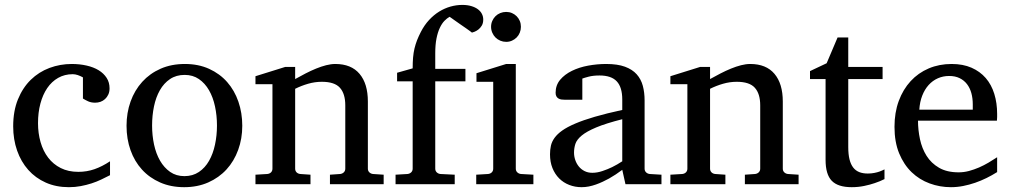

<svg xmlns="http://www.w3.org/2000/svg" viewBox="-20 -757 4152 789"><path d="M432.1 -37.1Q415 -28.3 396.2 -19.3Q377.4 -10.3 356.2 -3.4Q335 3.4 311.8 7.8Q288.6 12.2 263.2 12.2Q210.4 12.2 168.2 -6.6Q126 -25.4 96.2 -58.8Q66.4 -92.3 50.3 -138.2Q34.2 -184.1 34.2 -237.8Q34.2 -300.8 53.7 -348.6Q73.2 -396.5 106.4 -429Q139.6 -461.4 183.3 -477.8Q227.1 -494.1 274.9 -494.1Q307.6 -494.1 336.2 -487.5Q364.7 -481 385.5 -468.3Q406.2 -455.6 418.2 -437Q430.2 -418.5 430.2 -394Q430.2 -379.4 425 -368.4Q419.9 -357.4 411.6 -349.9Q403.3 -342.3 392.8 -338.6Q382.3 -335 371.1 -335Q354.5 -335 342.3 -340.6Q330.1 -346.2 320.8 -352.1V-439Q310.5 -444.8 299.6 -448.5Q288.6 -452.1 278.8 -452.1Q245.6 -452.1 219 -437Q192.4 -421.9 174.1 -395Q155.8 -368.2 146 -331.3Q136.2 -294.4 136.2 -251Q136.2 -209.5 146.7 -172.9Q157.2 -136.2 178 -109.1Q198.7 -82 229.7 -66.4Q260.7 -50.8 301.8 -50.8Q336.9 -50.8 368.4 -61.8Q399.9 -72.8 432.1 -94.2Z M871.6 -241.2Q871.6 -282.2 863.5 -319.8Q855.5 -357.4 838.9 -386.2Q822.3 -415 797.4 -432.1Q772.5 -449.2 738.8 -449.2Q704.1 -449.2 678.7 -432.1Q653.3 -415 637 -386.2Q620.6 -357.4 612.8 -319.8Q605 -282.2 605 -241.2Q605 -200.7 613 -163.1Q621.1 -125.5 637.7 -96.7Q654.3 -67.9 679.2 -50.5Q704.1 -33.2 737.8 -33.2Q772 -33.2 797.4 -50.3Q822.8 -67.4 839.1 -96.2Q855.5 -125 863.5 -162.6Q871.6 -200.2 871.6 -241.2ZM975.6 -240.2Q975.6 -187 958.7 -140.9Q941.9 -94.7 910.9 -60.8Q879.9 -26.9 835.7 -7.3Q791.5 12.2 736.8 12.2Q682.1 12.2 638.2 -7.1Q594.2 -26.4 563.5 -60.1Q532.7 -93.8 516.4 -139.9Q500 -186 500 -240.2Q500 -293.5 516.6 -339.8Q533.2 -386.2 564.5 -420.7Q595.7 -455.1 639.9 -474.6Q684.1 -494.1 739.7 -494.1Q795.4 -494.1 839.4 -474.1Q883.3 -454.1 913.6 -419.7Q943.8 -385.3 959.7 -339.1Q975.6 -293 975.6 -240.2Z M1335.9 0V-39.1L1377.9 -42Q1386.7 -43 1392.8 -48.8Q1398.9 -54.7 1398.9 -64V-324.2Q1398.9 -371.6 1377 -396.2Q1355 -420.9 1302.7 -420.9Q1273.9 -420.9 1246.1 -412.8Q1218.3 -404.8 1192.9 -392.1V-64Q1192.9 -54.7 1198.7 -48.8Q1204.6 -43 1213.9 -42L1255.9 -39.1V0H1029.8V-39.1L1078.6 -42Q1087.9 -43 1093.8 -48.8Q1099.6 -54.7 1099.6 -64V-411.1H1029.8V-443.8L1151.9 -481.9H1192.9V-432.1Q1213.9 -443.8 1235.6 -455.1Q1257.3 -466.3 1278.8 -475.1Q1300.3 -483.9 1320.3 -489Q1340.3 -494.1 1357.9 -494.1Q1423.3 -494.1 1457.5 -453.6Q1491.7 -413.1 1491.7 -339.8V-64Q1491.7 -54.7 1497.8 -48.8Q1503.9 -43 1512.7 -42L1556.6 -39.1V0Z M1965.8 -676.8Q1965.8 -661.6 1959.7 -651.6Q1953.6 -641.6 1945.6 -635.5Q1937.5 -629.4 1929.9 -626.5Q1922.4 -623.5 1919.4 -623Q1918.5 -624 1911.4 -629.2Q1904.3 -634.3 1894.3 -641.4Q1884.3 -648.4 1872.8 -656.2Q1861.3 -664.1 1851.6 -671.1Q1841.8 -678.2 1835 -682.9Q1828.1 -687.5 1827.6 -688Q1816.9 -682.1 1806.4 -671.4Q1795.9 -660.6 1787.4 -642.6Q1778.8 -624.5 1773.7 -598.9Q1768.6 -573.2 1768.6 -538.1V-474.1H1892.6V-422.9H1768.6V-64Q1768.6 -54.7 1774.7 -48.8Q1780.8 -43 1789.6 -42L1848.6 -39.1V0H1605.5V-39.1L1654.8 -42Q1663.6 -43 1669.7 -48.8Q1675.8 -54.7 1675.8 -64V-422.9H1611.8V-458L1675.8 -476.1Q1675.8 -501 1677.5 -520.8Q1679.2 -540.5 1683.3 -557.9Q1687.5 -575.2 1693.8 -591.6Q1700.2 -607.9 1709.5 -626Q1724.1 -654.3 1743.4 -675Q1762.7 -695.8 1784.9 -709.5Q1807.1 -723.1 1831.3 -730Q1855.5 -736.8 1879.9 -736.8Q1900.9 -736.8 1917 -731.9Q1933.1 -727.1 1944.1 -718.8Q1955.1 -710.4 1960.4 -699.7Q1965.8 -689 1965.8 -676.8Z M1937 0V-39.1L1985.8 -42Q1995.1 -43 2001 -48.8Q2006.8 -54.7 2006.8 -64V-420.9H1938V-456.1L2060.1 -494.1H2099.6V-64Q2099.6 -54.7 2105.7 -48.8Q2111.8 -43 2120.6 -42L2171.9 -39.1V0ZM2120.6 -647Q2120.6 -634.3 2116 -622.8Q2111.3 -611.3 2103 -603Q2094.7 -594.7 2083.7 -589.8Q2072.8 -585 2060.1 -585Q2047.4 -585 2035.9 -589.8Q2024.4 -594.7 2016.1 -603Q2007.8 -611.3 2002.9 -622.8Q1998 -634.3 1998 -647Q1998 -659.7 2002.9 -670.9Q2007.8 -682.1 2016.1 -690.4Q2024.4 -698.7 2035.9 -703.4Q2047.4 -708 2060.1 -708Q2072.8 -708 2083.7 -703.4Q2094.7 -698.7 2103 -690.4Q2111.3 -682.1 2116 -670.9Q2120.6 -659.7 2120.6 -647Z M2537.1 -267.1Q2469.7 -250 2430.2 -233.4Q2390.6 -216.8 2370.4 -200Q2350.1 -183.1 2344.5 -165.8Q2338.9 -148.4 2338.9 -129.9Q2338.9 -114.3 2344 -99.4Q2349.1 -84.5 2358.6 -72.8Q2368.2 -61 2382.1 -54Q2396 -46.9 2414.1 -46.9Q2434.1 -46.9 2455.8 -54.2Q2477.5 -61.5 2495.6 -70.3Q2516.6 -80.6 2537.1 -94.2ZM2550.3 0 2537.1 -59.1Q2510.7 -39.1 2482.9 -23.4Q2470.7 -16.6 2457 -10.3Q2443.4 -3.9 2429 1.2Q2414.6 6.3 2399.7 9.3Q2384.8 12.2 2370.1 12.2Q2342.8 12.2 2319.1 2.9Q2295.4 -6.3 2277.8 -23.9Q2260.3 -41.5 2250.2 -66.4Q2240.2 -91.3 2240.2 -123Q2240.2 -141.6 2243.9 -158.2Q2247.6 -174.8 2258.8 -190.4Q2270 -206.1 2290.3 -220.5Q2310.5 -234.9 2343.5 -249Q2376.5 -263.2 2424.1 -277.1Q2471.7 -291 2537.1 -305.2V-348.1Q2537.1 -398.4 2514.6 -422.6Q2492.2 -446.8 2443.8 -446.8Q2417.5 -446.8 2398.9 -441.9Q2380.4 -437 2373 -434.1V-347.2H2300.3Q2293.5 -347.2 2286.9 -348.1Q2280.3 -349.1 2274.9 -352.3Q2269.5 -355.5 2266.4 -361.1Q2263.2 -366.7 2263.2 -376Q2263.2 -406.7 2281.7 -429Q2300.3 -451.2 2330.1 -465.8Q2359.9 -480.5 2397 -487.3Q2434.1 -494.1 2471.2 -494.1Q2517.6 -494.1 2548.1 -482.9Q2578.6 -471.7 2596.4 -451.7Q2614.3 -431.6 2621.6 -404.3Q2628.9 -377 2628.9 -344.2V-64Q2628.9 -54.7 2635 -48.8Q2641.1 -43 2649.9 -42L2698.2 -39.1V0Z M3041 0V-39.1L3083 -42Q3091.8 -43 3097.9 -48.8Q3104 -54.7 3104 -64V-324.2Q3104 -371.6 3082 -396.2Q3060.1 -420.9 3007.8 -420.9Q2979 -420.9 2951.2 -412.8Q2923.3 -404.8 2897.9 -392.1V-64Q2897.9 -54.7 2903.8 -48.8Q2909.7 -43 2918.9 -42L2960.9 -39.1V0H2734.9V-39.1L2783.7 -42Q2793 -43 2798.8 -48.8Q2804.7 -54.7 2804.7 -64V-411.1H2734.9V-443.8L2856.9 -481.9H2897.9V-432.1Q2918.9 -443.8 2940.7 -455.1Q2962.4 -466.3 2983.9 -475.1Q3005.4 -483.9 3025.4 -489Q3045.4 -494.1 3063 -494.1Q3128.4 -494.1 3162.6 -453.6Q3196.8 -413.1 3196.8 -339.8V-64Q3196.8 -54.7 3202.9 -48.8Q3209 -43 3217.8 -42L3261.7 -39.1V0Z M3614.7 -21Q3596.2 -11.7 3574.2 -4.4Q3555.7 2 3531.2 7.1Q3506.8 12.2 3480 12.2Q3423.3 12.2 3397.9 -14.2Q3372.6 -40.5 3372.6 -100.1V-432.1H3308.6V-464.8L3377 -497.1L3421.9 -603H3465.8V-481.9H3606.9V-432.1H3465.8V-152.8Q3465.8 -123 3470.9 -102.3Q3476.1 -81.5 3486.1 -68.6Q3496.1 -55.7 3511 -49.8Q3525.9 -43.9 3545.9 -43.9Q3560.5 -43.9 3573 -46.4Q3585.4 -48.8 3594.7 -52.2Q3605.5 -56.2 3614.7 -61Z M4077.6 -49.8Q4056.6 -36.6 4033.9 -25.4Q4011.2 -14.2 3987.1 -5.9Q3962.9 2.4 3938 7.3Q3913.1 12.2 3887.7 12.2Q3842.3 12.2 3800.3 -3.2Q3758.3 -18.6 3726.3 -49.3Q3694.3 -80.1 3675 -126.7Q3655.8 -173.3 3655.8 -235.8Q3655.8 -294.4 3673.3 -342Q3690.9 -389.6 3722.2 -423.6Q3753.4 -457.5 3796.4 -475.8Q3839.4 -494.1 3890.6 -494.1Q3937 -494.1 3972.2 -478.8Q4007.3 -463.4 4030.8 -436.3Q4054.2 -409.2 4065.9 -371.3Q4077.6 -333.5 4077.6 -289.1V-275.9Q4077.6 -268.1 4076.7 -261.2H3752.4Q3752.4 -223.1 3760.5 -185.1Q3768.6 -147 3787.6 -116.7Q3806.6 -86.4 3838.9 -67.6Q3871.1 -48.8 3919.4 -48.8Q3940.9 -48.8 3961.9 -54.4Q3982.9 -60.1 4003.2 -68.8Q4023.4 -77.6 4042 -88.6Q4060.5 -99.6 4077.6 -110.8ZM3977.5 -328.1Q3977.5 -353 3971.7 -374.3Q3965.8 -395.5 3953.9 -411.1Q3941.9 -426.8 3923.6 -435.8Q3905.3 -444.8 3880.4 -444.8Q3855.5 -444.8 3834 -435.3Q3812.5 -425.8 3796.1 -407.7Q3779.8 -389.6 3769.8 -364Q3759.8 -338.4 3757.8 -306.2H3977.5Z"/></svg>

Font: BabelStone Ogham
Style: Regular
Weight: 400
Designer: Andrew West
Foundry: BabelStone
Version: Version 2.02 March 14, 2022